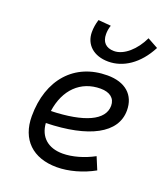

<svg xmlns="http://www.w3.org/2000/svg" viewBox="-143 -883 872 995"><g transform="rotate(20 293.0 -385.5)"><path d="M289.6 -66.9C209 -66.9 159.7 -110.8 154.3 -186C389.2 -191.9 527.3 -264.6 527.3 -390.6C527.3 -476.6 469.2 -527.3 371.1 -527.3C190.4 -527.3 73.7 -397.5 73.7 -194.8C73.7 -66.4 152.3 9.8 285.2 9.8C350.6 9.8 425.8 -11.2 488.8 -46.4L460.4 -114.7C404.8 -84.5 341.8 -66.9 289.6 -66.9ZM157.7 -253.4C174.8 -375.5 251 -450.7 360.8 -450.7C412.6 -450.7 441.9 -426.3 441.9 -385.7C441.9 -305.2 338.9 -258.8 157.7 -253.4ZM349.1 -595.7C429.7 -595.7 509.8 -646 563 -748.5L504.4 -780.8C471.2 -710 413.1 -657.2 358.4 -657.2C313 -657.2 290 -683.1 290 -726.1C290 -740.7 292 -757.3 298.3 -774.9L228.5 -780.8C220.7 -755.9 217.3 -732.9 217.3 -710.9C217.3 -642.1 268.1 -595.7 349.1 -595.7Z"/></g></svg>

Font: Cascadia Mono NF SemiLight
Style: Italic
Weight: 350
Italic angle: -10°
Monospace: yes
Designer: Aaron Bell
Foundry: Saja Typeworks
Version: Version 2404.023